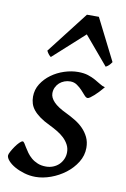

<svg xmlns="http://www.w3.org/2000/svg" viewBox="-87 -757 541 827"><g transform="rotate(10 183.0 -343.5)"><path d="M355.5 -412.1Q346.2 -400.9 336.4 -390.4Q326.7 -379.9 317.6 -371.8Q308.6 -363.8 301.3 -358.6Q293.9 -353.5 290 -353.5Q283.2 -353.5 275.4 -362.5Q267.6 -371.6 257.6 -382.3Q247.6 -393.1 234.6 -402.1Q221.7 -411.1 205.1 -411.1Q191.4 -411.1 179.2 -406.5Q167 -401.9 157.7 -393.6Q148.4 -385.3 142.8 -373.5Q137.2 -361.8 137.2 -347.7Q137.2 -328.6 154.8 -310.1Q172.4 -291.5 211.9 -272.9Q231.9 -263.2 251.7 -251.2Q271.5 -239.3 287.1 -223.4Q302.7 -207.5 312.5 -187.3Q322.3 -167 322.3 -141.1Q322.3 -107.4 304 -77.9Q285.6 -48.3 257.1 -26.6Q228.5 -4.9 194.1 7.6Q159.7 20 127.9 20Q102.1 20 78.4 12.9Q54.7 5.9 36.1 -4.6Q17.6 -15.1 6.6 -27.6Q-4.4 -40 -4.4 -50.3Q-4.4 -56.2 2 -67.9Q8.3 -79.6 16.6 -91.6Q24.9 -103.5 33.7 -112.3Q42.5 -121.1 47.9 -121.1Q51.3 -121.1 55.7 -114.5Q60.1 -107.9 65.9 -97.9Q71.8 -87.9 80.1 -76.4Q88.4 -64.9 100.1 -54.9Q111.8 -44.9 127.7 -38.3Q143.6 -31.7 164.6 -31.7Q181.2 -31.7 195.8 -37.6Q210.4 -43.5 220.9 -53.7Q231.4 -64 237.5 -77.9Q243.7 -91.8 243.7 -107.9Q243.7 -126 235.6 -141.1Q227.5 -156.2 214.4 -168.7Q201.2 -181.2 183.8 -191.4Q166.5 -201.7 148.4 -210.4Q122.6 -222.7 105.2 -235.4Q87.9 -248 77.1 -261.2Q66.4 -274.4 62 -288.8Q57.6 -303.2 57.6 -318.8Q57.6 -349.6 73.7 -375Q89.8 -400.4 115 -418.7Q140.1 -437 170.9 -447Q201.7 -457 231 -457Q256.3 -457 274.4 -451.2Q292.5 -445.3 306.6 -437.5Q320.8 -429.7 332.3 -422.4Q343.8 -415 355.5 -412.1ZM369.1 -524.4Q362.3 -514.6 356.7 -509.3Q351.1 -503.9 343.3 -500L239.3 -623L103.5 -500Q99.1 -502.9 94 -508.8Q88.9 -514.6 84 -524.4L225.1 -706.5H277.3Z"/></g></svg>

Font: Gentium Book Basic
Style: Italic
Weight: 400
Italic angle: -8°
Designer: J. Victor Gaultney and Annie Olsen
Foundry: SIL International
Version: Version 1.102; 2013; Maintenance release